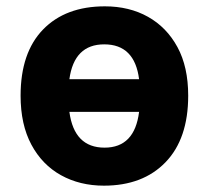

<svg xmlns="http://www.w3.org/2000/svg" viewBox="-20 -576 659 606"><path d="M574 -274Q574 -138 502.5 -64Q431 10 308 10Q232 10 172.5 -23Q113 -56 79 -119.5Q45 -183 45 -274Q45 -410 116 -483Q187 -556 311 -556Q388 -556 447 -523Q506 -490 540 -427.5Q574 -365 574 -274ZM309 -436Q214 -436 199 -326H419Q405 -436 309 -436ZM310 -110Q405 -110 419 -223H199Q214 -110 310 -110Z"/></svg>

Font: Noto IKEA Arabic
Style: Bold
Weight: 700
Designer: Monotype Design Team
Foundry: Monotype Imaging Inc.
Version: Version 1.200